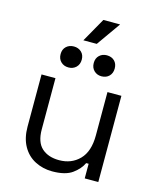

<svg xmlns="http://www.w3.org/2000/svg" viewBox="-127 -954 866 1052"><g transform="rotate(15 306.0 -428.0)"><path d="M270 9Q217 9 172.5 -14Q128 -37 102.5 -82.5Q77 -128 77 -193V-489H156V-199Q156 -126 192.5 -93Q229 -60 291 -60Q361 -60 406 -106Q451 -152 451 -243V-489H530V0H453V-83H439Q423 -48 384 -19.5Q345 9 270 9ZM396 -564Q371 -564 354 -580.5Q337 -597 337 -624Q337 -651 354 -667Q371 -683 396 -683Q423 -683 439.5 -667Q456 -651 456 -624Q456 -597 439.5 -580.5Q423 -564 396 -564ZM209 -564Q183 -564 166 -580.5Q149 -597 149 -624Q149 -651 166 -667Q183 -683 209 -683Q235 -683 252 -667Q269 -651 269 -624Q269 -597 252 -580.5Q235 -564 209 -564ZM250 -729 327 -865H422L326 -729Z"/></g></svg>

Font: Space Grotesk
Style: Regular
Weight: 400
Designer: Florian Karsten
Foundry: Florian Karsten
Version: Version 2.000